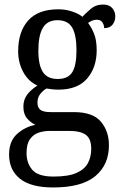

<svg xmlns="http://www.w3.org/2000/svg" viewBox="-20 -587 538 846"><path d="M214 239Q116 239 68 200.5Q20 162 20 94Q20 35 55 3.5Q90 -28 136 -37Q116 -46 99.5 -65Q83 -84 83 -117Q83 -147 99 -169Q115 -191 145 -210Q105 -228 82.5 -269.5Q60 -311 60 -361Q60 -447 104 -496.5Q148 -546 237 -546Q270 -546 299 -536Q328 -526 343 -513Q356 -527 379 -547Q402 -567 434 -567Q461 -567 474.5 -551.5Q488 -536 488 -515Q488 -494 476 -478.5Q464 -463 439 -463Q439 -476 431.5 -488Q424 -500 407 -500Q395 -500 386 -496Q377 -492 368 -486Q384 -465 395 -437Q406 -409 406 -365Q406 -290 364 -241Q322 -192 237 -192Q225 -192 210 -193.5Q195 -195 185 -197Q169 -188 157 -172.5Q145 -157 145 -134Q145 -114 157.5 -103.5Q170 -93 204 -93H306Q389 -93 424.5 -51Q460 -9 460 53Q460 139 400 189Q340 239 214 239ZM234 -239Q280 -239 298.5 -269Q317 -299 317 -365Q317 -433 298 -465.5Q279 -498 233 -498Q189 -498 169 -464.5Q149 -431 149 -364Q149 -300 169 -269.5Q189 -239 234 -239ZM216 191Q281 191 317 175Q353 159 367.5 131.5Q382 104 382 69Q382 24 358 7Q334 -10 289 -10H197Q172 -10 149 -2Q126 6 111.5 27Q97 48 97 87Q97 132 122.5 161.5Q148 191 216 191Z"/></svg>

Font: Noto Serif Lao SemCond
Style: Regular
Weight: 400
Width: 4
Designer: Monotype Design Team
Foundry: Monotype Imaging Inc.
Version: Version 2.004; ttfautohint (v1.8.4.7-5d5b)